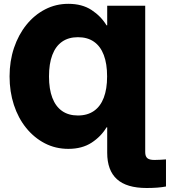

<svg xmlns="http://www.w3.org/2000/svg" viewBox="-20 -757 875 989"><path d="M728 -727.5V0H532.2V-101.1H528.8Q500.5 -53.7 451.7 -22Q402.8 9.8 332 9.8Q266.1 9.8 210.9 -18.8Q155.8 -47.4 114.7 -98.1Q73.7 -148.9 51.5 -216.8Q29.3 -284.7 29.3 -363.3Q29.3 -442.4 52.2 -510.5Q75.2 -578.6 116.2 -629.4Q157.2 -680.2 212.4 -708.7Q267.6 -737.3 332 -737.3Q402.8 -737.3 451.4 -705.6Q500 -673.8 528.8 -626.5H532.2V-727.5ZM381.3 -162.1Q430.2 -162.1 463.9 -185.5Q497.6 -209 514.6 -253.9Q531.7 -298.8 531.7 -363.3Q531.7 -428.7 514.6 -473.6Q497.6 -518.6 464.1 -542Q430.7 -565.4 381.3 -565.4Q333 -565.4 299.8 -542.2Q266.6 -519 249.5 -473.9Q232.4 -428.7 232.4 -363.3Q232.4 -298.3 249.5 -253.4Q266.6 -208.5 299.8 -185.3Q333 -162.1 381.3 -162.1ZM735.4 211.4Q632.3 211.4 582.3 166Q532.2 120.6 532.2 29.8V0H728V26.4Q728 48.3 738.8 57.6Q749.5 66.9 775.4 66.9Q792.5 66.9 807.4 65.9Q822.3 64.9 835 64V203.6Q815.4 207.5 789.8 209.5Q764.2 211.4 735.4 211.4Z"/></svg>

Font: Inter 20pt Black
Style: Regular
Weight: 900
Version: Version 4.001;git-66647c0bb